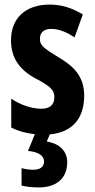

<svg xmlns="http://www.w3.org/2000/svg" viewBox="-20 -577 414 837"><path d="M273 130C273 82 240 49 184 40L197 9C292 0 347 -57 347 -160C347 -244 301 -289 234 -328C167 -369 154 -380 154 -408C154 -435 171 -451 203 -451C239 -451 274 -435 305 -414L341 -514C295 -542 249 -557 196 -557C92 -557 28 -498 28 -402C28 -322 67 -272 135 -235C205 -199 217 -181 217 -153C217 -120 197 -103 161 -103C113 -103 64 -123 29 -147V-21C60 -5 95 4 132 8L102 81C145 85 172 100 172 127C172 150 156 163 124 163C109 163 93 161 74 156V232C94 237 119 240 149 240C228 240 273 199 273 130Z"/></svg>

Font: Noto Sans Hebrew ExtraCondensed
Style: Bold
Weight: 700
Width: 2
Designer: Monotype Design Team
Foundry: Monotype Imaging Inc.
Version: Version 2.004